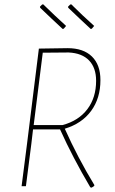

<svg xmlns="http://www.w3.org/2000/svg" viewBox="-20 -862 534 889"><path d="M405 -729 400 -728Q348 -776 296 -826L295 -831L305 -841L310 -842Q360 -792 416 -742ZM275 -729 270 -728Q218 -776 166 -826L165 -831L175 -841L180 -842Q231 -792 286 -742ZM293 -639Q366 -639 405.5 -600.5Q445 -562 445 -491Q445 -407 402 -348.5Q359 -290 280 -266Q340 -132 417 -5L416 -1Q410 4 403 7L398 5Q317 -132 258 -263H133L125 -195L100 0H80L105 -195L160 -637ZM298 -619 178 -618 136 -283H270Q344 -303 384.5 -356.5Q425 -410 425 -488Q425 -548 392.5 -582Q360 -616 298 -619Z"/></svg>

Font: Alegreya Sans SC Thin
Style: Italic
Weight: 100
Italic angle: -7°
Designer: Juan Pablo del Peral
Foundry: Huerta Tipografica
Version: Version 2.007